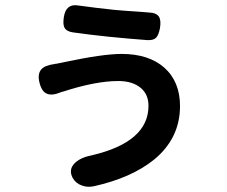

<svg xmlns="http://www.w3.org/2000/svg" viewBox="-20 -661 873 737"><path d="M294 51Q271 43 259 22Q242 -10 267 -35Q290 -57 333 -65Q550 -116 550 -255Q550 -298 521 -323Q489 -350 434 -350Q347 -350 221 -309Q220 -309 217.5 -308.5Q215 -308 214 -307Q180 -293 161 -301Q141 -308 132 -342Q123 -376 138 -394Q151 -410 188 -415Q190 -415 192 -416H195Q205 -418 229 -423Q375 -454 447 -454Q550 -454 610 -402Q671 -348 671 -254Q671 -130 571 -48Q484 22 340 54Q315 59 294 51ZM546 -507Q384 -519 258 -537Q234 -541 227 -556Q221 -568 225 -595Q233 -648 280 -640Q352 -630 420 -623Q452 -620 514 -616Q540 -614 552 -613Q580 -612 590 -597Q599 -583 594 -553Q589 -527 580 -517Q570 -506 546 -507Z"/></svg>

Font: GenSenRounded JP B
Style: Regular
Weight: 700
Version: Version 1.501;PS 1;hotconv 16.6.51;makeotf.lib2.5.65220